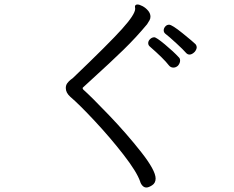

<svg xmlns="http://www.w3.org/2000/svg" viewBox="-20 -777 1040 855"><path d="M824 -534Q815 -534 808 -542Q797 -555 765 -584.5Q733 -614 716 -627Q709 -633 709 -642Q709 -651 716 -659Q723 -667 733 -667Q746 -667 793 -629Q840 -591 851 -580Q856 -573 856 -567Q856 -557 847 -546Q835 -534 824 -534ZM304 -429Q464 -582 523 -647.5Q582 -713 582 -738L581 -747Q581 -754 587 -756Q588 -757 592 -757Q601 -757 615 -749.5Q629 -742 639.5 -729.5Q650 -717 650 -703Q650 -694 646 -687Q642 -680 635 -669Q586 -610 529.5 -555Q473 -500 386 -421Q385 -420 349 -387L348 -385Q348 -381 351 -378Q386 -347 465 -264.5Q544 -182 608.5 -100Q673 -18 673 18Q673 38 657.5 48Q642 58 632 58Q622 58 614.5 50Q607 42 604 31Q589 -12 530.5 -87.5Q472 -163 402.5 -237.5Q333 -312 293 -346Q273 -364 273 -385Q273 -398 280 -407Q287 -416 294 -421.5Q301 -427 304 -429ZM667 -611Q676 -611 714 -579.5Q752 -548 777 -521Q782 -516 782 -507Q782 -496 773 -485Q764 -476 752 -476Q740 -476 732 -486Q709 -516 647 -570Q640 -576 640 -585Q640 -595 648.5 -603Q657 -611 667 -611Z"/></svg>

Font: Iansui 0.93
Style: Regular
Weight: 400
Designer: But Ko / Fontworks Inc.
Foundry: zi-hi.com / Fontworks Inc.
Version: Version 0.931